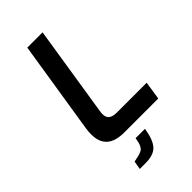

<svg xmlns="http://www.w3.org/2000/svg" viewBox="-286 -814 1102 1102"><g transform="rotate(-45 264.5 -263.5)"><path d="M89 -126Q89 -147 92 -169L182 -738H306L219 -185Q217 -177 217 -163Q217 -135 233.5 -123Q250 -111 281 -111H524L507 0H230Q89 0 89 -126ZM155 160 184 154Q208 149 220.5 142Q233 135 241 118.5Q249 102 254 69H330Q318 147 288.5 179Q259 211 193 211H146Z"/></g></svg>

Font: Exo SemiBold
Style: Italic
Weight: 600
Italic angle: -9°
Designer: Natanael Gama
Foundry: Natanael Gama
Version: Version 1.500; ttfautohint (v1.6)